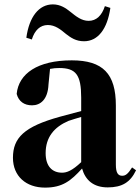

<svg xmlns="http://www.w3.org/2000/svg" viewBox="-20 -838 640 875"><path d="M100 -666 125 -658C138 -700 163 -724 198 -724C231 -724 256 -704 281 -683C303 -666 326 -650 363 -650C426 -650 469 -705 483 -802L458 -810C444 -767 419 -743 384 -743C351 -743 326 -764 301 -784C280 -801 255 -818 221 -818C157 -818 113 -761 100 -666ZM471 16C536 16 574 -7 600 -62L582 -75C563 -45 552 -37 537 -37C518 -37 508 -50 508 -88V-357C508 -502 449 -563 307 -563C152 -563 65 -503 56 -410C65 -376 90 -358 126 -358C164 -358 198 -384 201 -453L208 -524C223 -527 236 -528 250 -528C326 -528 350 -497 350 -393V-332L253 -306C90 -261 39 -210 39 -119C39 -35 99 17 185 17C265 17 303 -14 354 -70C369 -17 406 16 471 16ZM350 -99C309 -60 284 -51 263 -51C218 -51 188 -80 188 -140C188 -213 227 -259 292 -287C306 -292 327 -298 350 -305Z"/></svg>

Font: Noto Serif SC Black
Style: Regular
Weight: 900
Designer: Ryoko NISHIZUKA 西塚涼子 (kana & ideographs); Frank Grießhammer (Latin, Greek & Cyrillic); Wenlong ZHANG 张文龙 (bopomofo); San
Foundry: Adobe
Version: Version 2.001;hotconv 1.1.0;makeotfexe 2.6.0